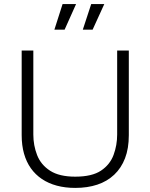

<svg xmlns="http://www.w3.org/2000/svg" viewBox="-20 -907 736 939"><path d="M348 12Q299 12 258 1Q217 -10 185 -31.5Q153 -53 131 -84Q109 -115 97.5 -155.5Q86 -196 86 -246V-660H143V-249Q143 -196 161.5 -148.5Q180 -101 225 -72Q270 -43 348 -43Q430 -43 474 -72.5Q518 -102 535.5 -149.5Q553 -197 553 -249V-660H610V-246Q610 -181 591.5 -133Q573 -85 538.5 -52.5Q504 -20 456 -4Q408 12 348 12ZM296 -762H246L286 -887H352ZM433 -762H385L426 -887H490Z"/></svg>

Font: Bricolage Grotesque ExtraLight
Style: Regular
Weight: 250
Designer: Mathieu Triay
Foundry: Atelier Triay
Version: Version 1.000;gftools[0.9.30]